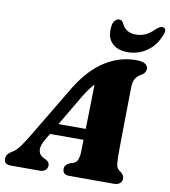

<svg xmlns="http://www.w3.org/2000/svg" viewBox="-124 -1009 966 1092"><g transform="rotate(10 359.5 -463.0)"><path d="M180.5 -181.5Q155.5 -140 159.5 -113.5Q163.5 -87 188 -75.5L203.5 -68Q215 -61.5 219.5 -53.8Q224 -46 224 -38Q224 -20.5 211.8 -10.2Q199.5 0 179 0H13Q-26.5 0 -26.5 -32Q-26.5 -46 -19 -57.2Q-11.5 -68.5 13 -83Q31.5 -94.5 53.8 -125.8Q76 -157 99 -196.5L281 -500.5Q349.5 -609.5 433 -662Q516.5 -714.5 610 -714.5Q648.5 -714.5 664 -703.5Q679.5 -692.5 679.5 -676Q679.5 -655 659.5 -641Q636.5 -630 623.2 -611.2Q610 -592.5 609.5 -555.5Q609 -531 608.5 -488Q608 -445 607.2 -394Q606.5 -343 605.8 -293.8Q605 -244.5 604.8 -206.5Q604.5 -168.5 605 -153Q606 -119 609.2 -102.8Q612.5 -86.5 637 -70.5Q654.5 -56.5 654.5 -37Q654.5 -21 642.2 -10.5Q630 0 608 0H349Q327.5 0 319.5 -9.8Q311.5 -19.5 311.5 -33Q311.5 -47.5 320.2 -56.8Q329 -66 346.5 -73.5L362 -77.5Q378.5 -84 385.5 -102.5Q392.5 -121 393 -148.5Q393 -161 393.5 -178.2Q394 -195.5 394.5 -216H201ZM346.5 -462.5 238.5 -279.5H396Q397.5 -342.5 399.2 -412.2Q401 -482 401.5 -537.5Q390.5 -525 376.8 -507Q363 -489 346.5 -462.5ZM582.5 -857.5Q614.5 -857.5 639.5 -869.5Q664.5 -881.5 688.5 -906Q709.5 -925.5 724 -925.5Q738.5 -925.5 742.8 -915Q747 -904.5 740 -887.5Q717 -821.5 666.2 -786Q615.5 -750.5 554 -750.5Q492.5 -750.5 460.5 -786Q428.5 -821.5 439.5 -887.5Q443 -904.5 453.2 -915Q463.5 -925.5 477.5 -925.5Q492.5 -925.5 502 -906Q524 -857.5 582.5 -857.5Z"/></g></svg>

Font: Fraunces 9pt S000 Black
Style: Italic
Weight: 900
Italic angle: -16°
Version: Version 1.000; ttfautohint (v1.8.3)